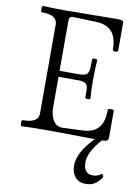

<svg xmlns="http://www.w3.org/2000/svg" viewBox="-99 -732 769 1051"><g transform="rotate(10 286.0 -206.5)"><path d="M51.8 2.9Q45.9 2.9 45.7 -13.9Q45.4 -30.8 51.8 -30.8Q139.2 -30.8 139.2 -83V-578.1Q139.2 -630.9 53.2 -630.9Q46.9 -630.9 47.1 -648.4Q47.4 -666 53.2 -666Q113.3 -663.1 172.9 -663.1Q221.7 -663.1 320.3 -664.6Q418.9 -666 467.8 -666Q501 -666 501 -654.8V-498Q501 -488.8 486.1 -488.5Q471.2 -488.3 471.2 -498Q471.2 -564.5 441.7 -596.9Q412.1 -629.4 351.1 -630.9L224.1 -634.8Q204.1 -634.8 204.1 -610.8V-332H314.9Q346.2 -332 357.2 -343.8Q368.2 -355.5 368.2 -389.2V-423.8Q368.2 -430.7 382.6 -430.7Q397 -430.7 397 -423.8Q393.1 -388.7 393.1 -317.9Q393.1 -248 397 -212.9Q397 -206.1 382.6 -206.1Q368.2 -206.1 368.2 -212.9V-252.9Q368.2 -278.8 356.4 -288.8Q344.7 -298.8 314.9 -298.8H204.1V-131.8Q204.1 -84.5 222.4 -55.9Q240.7 -27.3 272.9 -27.8L381.8 -32.2Q443.4 -34.2 472.2 -66.9Q501 -99.6 501 -167Q501 -174.3 517.6 -174.3Q534.2 -174.3 534.2 -167V-17.1Q534.2 2.9 502.9 2.9H498Q430.2 79.6 430.2 136.2Q430.2 200.2 483.9 200.2Q509.8 200.2 529.8 183.1Q540 186.5 540 201.2Q520.5 229 499.8 241Q479 252.9 450.2 252.9Q414.6 252.9 393.3 228.5Q372.1 204.1 372.1 168Q370.6 91.3 459 2.9Q427.7 2.4 369.9 1.7Q312 1 264.9 0.5Q217.8 0 176.8 0Q114.7 0 51.8 2.9Z"/></g></svg>

Font: Junicode SmCond Light
Style: Regular
Weight: 300
Width: 4
Designer: Peter S. Baker
Version: Version 2.206